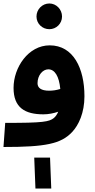

<svg xmlns="http://www.w3.org/2000/svg" viewBox="-20 -841 545 1105"><path d="M264 -673C304 -673 337 -705 337 -746C337 -787 304 -821 264 -821C223 -821 190 -787 190 -746C190 -705 223 -673 264 -673ZM0 5C242 5 331 -13 395 -81C433 -121 466 -192 466 -287C466 -448 402 -580 266 -580C143 -580 58 -453 58 -335C58 -221 124 -183 230 -183C259 -183 289 -189 315 -198C308 -181 299 -169 289 -161C263 -141 230 -133 10 -134ZM196 -362C196 -408 226 -442 258 -442C295 -442 320 -403 327 -329C305 -322 283 -319 263 -319C217 -319 196 -335 196 -362ZM184 244H275L268 66H177Z"/></svg>

Font: Noto Sans Arabic UI
Style: Bold
Weight: 700
Designer: Monotype Design Team, Nadine Chahine and Nizar Qandah
Foundry: Monotype Imaging Inc.
Version: Version 2.010